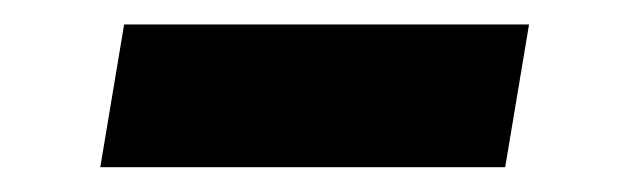

<svg xmlns="http://www.w3.org/2000/svg" viewBox="-20 -376 506 157"><path d="M412.6 -356 393.1 -239.3H62L81.5 -356Z"/></svg>

Font: Inter 16pt
Style: Bold Italic
Weight: 700
Italic angle: -9.3988°
Version: Version 4.001;git-66647c0bb